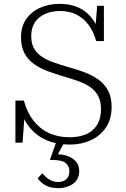

<svg xmlns="http://www.w3.org/2000/svg" viewBox="-20 -740 655 996"><path d="M340 -28Q390 -28 426.5 -43.5Q463 -59 483.5 -92Q504 -125 504 -174Q504 -216 488 -244.5Q472 -273 444 -291Q416 -309 381 -321Q346 -333 308 -344Q268 -356 228.5 -370.5Q189 -385 157.5 -407Q126 -429 107.5 -463Q89 -497 89 -546Q89 -601 115 -639.5Q141 -678 186.5 -699Q232 -720 289 -720Q342 -720 382.5 -703Q423 -686 452.5 -651Q482 -616 498 -563L473 -570L484 -710H519V-527H479Q465 -577 439 -611.5Q413 -646 376.5 -664.5Q340 -683 292 -683Q246 -683 212 -667Q178 -651 160 -622.5Q142 -594 142 -552Q142 -513 157.5 -487Q173 -461 200 -444Q227 -427 261.5 -415Q296 -403 334 -392Q376 -381 416 -366Q456 -351 488.5 -328.5Q521 -306 540 -271.5Q559 -237 559 -186Q559 -122 529.5 -78.5Q500 -35 451 -12.5Q402 10 342 10Q276 10 224.5 -11.5Q173 -33 137 -75Q101 -117 83 -179L109 -164L97 0H60V-218H104Q120 -158 152.5 -115.5Q185 -73 232.5 -50.5Q280 -28 340 -28ZM315 -4 273 74 267 61Q302 59 330 69Q358 79 374.5 98.5Q391 118 391 147Q391 169 382.5 186Q374 203 359 213.5Q344 224 324.5 230Q305 236 283 236Q243 236 217.5 222Q192 208 175 185L200 159Q209 170 220 180Q231 190 246.5 197Q262 204 282 204Q308 204 324 189.5Q340 175 340 148Q340 122 321 106Q302 90 256 90H239L272 -4Z"/></svg>

Font: Roboto Serif 36pt ExtraLight
Style: Regular
Weight: 250
Designer: Greg Gazdowicz
Foundry: Commercial Type
Version: Version 1.008